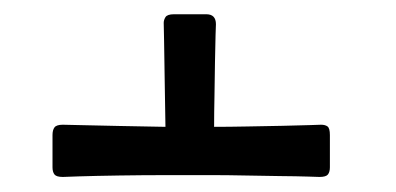

<svg xmlns="http://www.w3.org/2000/svg" viewBox="-20 -484 545 264"><path d="M66.4 -240.7Q57.6 -240.7 54.9 -244.1Q52.2 -247.6 52.2 -253.9V-298.3Q52.2 -305.2 54.9 -308.8Q57.6 -312.5 66.4 -312.5Q66.4 -312.5 88.6 -312Q110.8 -311.5 143.6 -310.8Q176.3 -310.1 207.5 -309.6Q207 -337.4 206.5 -370.8Q206.1 -404.3 205.6 -428.5Q205.1 -452.6 205.1 -452.6Q205.1 -456.5 207.5 -460.4Q210 -464.4 219.2 -464.4H263.7Q276.9 -464.4 276.9 -450.7Q276.9 -450.7 276.4 -436Q275.9 -421.4 275.6 -398.7Q275.4 -376 274.9 -352.1Q274.4 -328.1 274.4 -309.6Q294.9 -309.6 320.1 -310.1Q345.2 -310.5 368.4 -311Q391.6 -311.5 406.5 -312Q421.4 -312.5 421.4 -312.5Q427.2 -312.5 430.4 -310.1Q433.6 -307.6 433.6 -298.3V-253.9Q433.6 -247.6 430.9 -244.1Q428.2 -240.7 419.4 -240.7Q419.4 -240.7 403.8 -241.2Q388.2 -241.7 364.7 -241.9Q341.3 -242.2 316.7 -242.7Q292 -243.2 274.4 -243.2H207.5Q177.2 -243.2 144.3 -242.7Q111.3 -242.2 88.9 -241.5Q66.4 -240.7 66.4 -240.7Z"/></svg>

Font: David Libre Medium
Style: Regular
Weight: 500
Designer: Ismar David, J. Victor Gaultney, Annie Olsen and Meir Sadan
Foundry: Monotype Imaging Inc. & SIL International
Version: Version 1.100; ttfautohint (v1.8.4.7-5d5b)